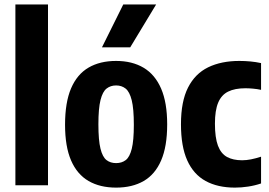

<svg xmlns="http://www.w3.org/2000/svg" viewBox="-20 -828 1202 858"><path d="M48.8 0V-808H194.5V0Z M498.9 10.4Q427 10.4 375.9 -19.1Q324.7 -48.7 297.7 -110.8Q270.7 -172.9 270.7 -270.7Q270.7 -370.2 297.6 -433.2Q324.6 -496.1 375.7 -525.9Q426.7 -555.7 498.9 -555.7Q570.7 -555.7 621.9 -525.2Q673 -494.7 700.1 -431.9Q727.1 -369.2 727.1 -272.1Q727.1 -173.6 700.1 -111.1Q673.2 -48.7 622.1 -19.1Q571 10.4 498.9 10.4ZM498.9 -99.1Q524.2 -99.1 541.9 -112.6Q559.5 -126.1 568.8 -163Q578.1 -200 578.1 -270.1Q578.1 -342.2 568.6 -380.2Q559.1 -418.1 541.3 -432.2Q523.5 -446.2 498.9 -446.2Q474.2 -446.2 456.4 -432.4Q438.6 -418.6 429.2 -381.1Q419.7 -343.5 419.7 -272.7Q419.7 -201.3 429 -163.8Q438.3 -126.3 455.9 -112.7Q473.5 -99.1 498.9 -99.1ZM435.7 -616.6 530.8 -808H677.7L562 -616.6Z M1029.9 10.4Q952.8 10.4 898.8 -19.2Q844.9 -48.7 816.8 -111.1Q788.7 -173.5 788.7 -272.8Q788.7 -374.6 820.3 -436.8Q851.9 -499 910.5 -527.4Q969 -555.7 1049.4 -555.7Q1074.9 -555.7 1099.1 -553.4Q1123.4 -551.1 1146.6 -546.1V-426.5Q1128.8 -430.3 1110.5 -431.9Q1092.2 -433.6 1076.7 -433.6Q1029.5 -433.6 999.4 -418.6Q969.3 -403.7 954.9 -369.1Q940.5 -334.6 940.5 -275.5Q940.5 -212.7 954 -176.9Q967.6 -141.2 994.6 -126.5Q1021.6 -111.8 1062 -111.8Q1080.8 -111.8 1101.7 -115.9Q1122.5 -120 1146.6 -127.8V-8.2Q1118.7 1.3 1088.6 5.8Q1058.5 10.4 1029.9 10.4Z"/></svg>

Font: Encode Sans Condensed Thin
Style: Regular
Weight: 100
Width: 3
Designer: Multiple Designers
Foundry: Impallari Type
Version: Version 3.002